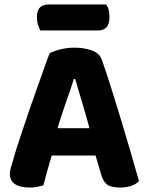

<svg xmlns="http://www.w3.org/2000/svg" viewBox="-20 -828 660 858"><path d="M160 -692Q155 -702 150 -717Q145 -732 145 -749Q145 -782 159 -795Q173 -808 196 -808H454Q462 -799 465.5 -784Q469 -769 469 -752Q469 -719 455.5 -705.5Q442 -692 419 -692ZM407 -133H211Q200 -97 190.5 -62Q181 -27 174 0Q161 4 147 7Q133 10 113 10Q69 10 46.5 -5.5Q24 -21 24 -50Q24 -64 28 -77Q32 -90 37 -107Q44 -134 57 -174Q70 -214 85.5 -260.5Q101 -307 118 -356Q135 -405 151 -449.5Q167 -494 180 -531Q193 -568 202 -590Q217 -599 248.5 -607Q280 -615 311 -615Q356 -615 390.5 -602.5Q425 -590 435 -561Q454 -508 476 -438Q498 -368 520.5 -294Q543 -220 564 -148Q585 -76 601 -19Q590 -6 568.5 2Q547 10 517 10Q474 10 456.5 -5Q439 -20 431 -52ZM310 -475Q296 -430 275.5 -372.5Q255 -315 237 -255H380Q363 -318 345.5 -375.5Q328 -433 316 -475Z"/></svg>

Font: Baloo Paaji 2
Style: Bold
Weight: 700
Designer: Shuchita Grover, Noopur Datye and Ek Type
Foundry: Ek Type
Version: Version 1.640;hotconv 1.0.111;makeotfexe 2.5.65597; ttfautoh